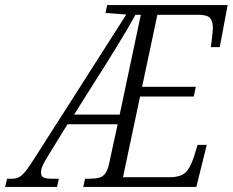

<svg xmlns="http://www.w3.org/2000/svg" viewBox="-74 -734 914 754"><path d="M-54 0 -46 -32H-30Q-14 -32 -2 -37Q10 -42 25 -60Q40 -78 65 -118L422 -677L340 -683L347 -714H820L789 -549H754Q755 -557 757 -572.5Q759 -588 760.5 -603Q762 -618 762 -625Q762 -651 750.5 -663.5Q739 -676 703 -676H544L484 -393H695L687 -355H476L409 -38H590Q635 -38 654.5 -56.5Q674 -75 688 -120L702 -165H738L697 0H253L260 -32H274Q298 -32 314.5 -36Q331 -40 341 -55Q351 -70 357 -103L388 -246H191L116 -124Q99 -97 93 -82.5Q87 -68 87 -56Q87 -43 96 -37.5Q105 -32 133 -32H157L150 0ZM217 -284H396L479 -676H458Q445 -652 425 -618Q405 -584 382.5 -547.5Q360 -511 340 -479Z"/></svg>

Font: Noto Serif Condensed Light
Style: Italic
Weight: 300
Width: 3
Italic angle: -12°
Designer: Monotype Design Team
Foundry: Monotype Imaging Inc.
Version: Version 2.014; ttfautohint (v1.8.4.7-5d5b)